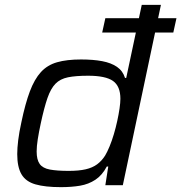

<svg xmlns="http://www.w3.org/2000/svg" viewBox="-20 -763 747 791"><path d="M401 -629 414 -688H707L694 -629ZM231 8Q166 8 126 -3.5Q86 -15 68.5 -45Q51 -75 51 -128Q51 -153 55 -185.5Q59 -218 68 -259Q84 -336 103 -386.5Q122 -437 148.5 -466Q175 -495 215 -506.5Q255 -518 314 -518Q364 -518 401 -511Q438 -504 462 -487.5Q486 -471 495 -442H500L564 -743H643L486 0H414L426 -77H420Q401 -41 373 -22.5Q345 -4 310 2Q275 8 231 8ZM263 -59Q305 -59 333 -65.5Q361 -72 380 -86Q399 -100 413 -122Q422 -137 431.5 -160Q441 -183 449 -210Q457 -237 463 -264.5Q469 -292 472.5 -316Q476 -340 476 -356Q476 -408 445.5 -429.5Q415 -451 343 -451Q292 -451 260 -444.5Q228 -438 208.5 -418Q189 -398 175.5 -359Q162 -320 148 -255Q140 -218 135.5 -189Q131 -160 131 -139Q131 -105 143.5 -87.5Q156 -70 185.5 -64.5Q215 -59 263 -59Z"/></svg>

Font: Saira SemiExpanded
Style: Italic
Weight: 400
Width: 6
Italic angle: -12°
Designer: Hector Gatti with collaboration of the Omnibus-Type team
Foundry: Omnibus-Type
Version: Version 1.101